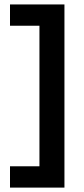

<svg xmlns="http://www.w3.org/2000/svg" viewBox="-20 -695 379 864"><path d="M25 149.2V53.3H157.5V-579.2H25V-675H270V149.2Z"/></svg>

Font: Funnel Sans Light SemiBold
Style: Regular
Weight: 600
Version: Version 1.000